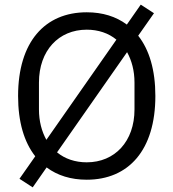

<svg xmlns="http://www.w3.org/2000/svg" viewBox="-20 -763 748 828"><path d="M354 12C534 12 650 -115 650 -349C650 -461 624 -548 576 -609L644 -706L587 -743L527 -657C480 -692 422 -710 354 -710C174 -710 58 -583 58 -349C58 -237 84 -150 132 -89L64 8L121 45L181 -41C228 -6 286 12 354 12ZM148 -291V-407C148 -545 233 -635 354 -635C404 -635 448 -620 482 -592L180 -160C160 -196 148 -240 148 -291ZM560 -407V-291C560 -153 475 -63 354 -63C304 -63 260 -78 226 -106L528 -538C548 -502 560 -458 560 -407Z"/></svg>

Font: IBM Plex Devanagari
Style: Regular
Weight: 400
Designer: Mike Abbink, Paul van der Laan, Pieter van Rosmalen, Erin McLaughlin
Foundry: Bold Monday
Version: Version 1.0